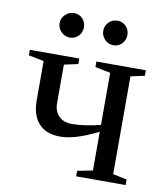

<svg xmlns="http://www.w3.org/2000/svg" viewBox="-74 -694 651 756"><g transform="rotate(10 251.5 -316.0)"><path d="M157.2 -269.5Q157.2 -239.3 176 -219.7Q194.8 -200.2 227.5 -200.2Q276.9 -200.2 342.3 -216.3V-424.8L281.2 -437V-459H479V-437L423.3 -424.8V-34.2L479 -22V0H281.2V-22L342.3 -34.2V-189Q289.1 -163.1 254.2 -153.1Q219.2 -143.1 190.9 -143.1Q135.7 -143.1 106 -175.3Q76.2 -207.5 76.2 -268.1V-424.8L15.1 -437V-459H212.9V-437L157.2 -424.8ZM383.3 -583Q383.3 -562.5 369.6 -548.1Q356 -533.7 335.4 -533.7Q314.9 -533.7 300.8 -548.8Q286.6 -564 286.6 -583Q286.6 -603.5 300.8 -617.7Q314.9 -631.8 335.4 -631.8Q356 -631.8 369.6 -617.7Q383.3 -603.5 383.3 -583ZM209.5 -583Q209.5 -562.5 195.8 -548.1Q182.1 -533.7 161.6 -533.7Q141.6 -533.7 127 -548.3Q112.3 -563 112.3 -583Q112.3 -603.5 127.4 -617.7Q142.6 -631.8 161.6 -631.8Q182.1 -631.8 195.8 -617.7Q209.5 -603.5 209.5 -583Z"/></g></svg>

Font: Tinos
Style: Regular
Weight: 400
Designer: Steve Matteson
Foundry: Monotype Imaging Inc.
Version: Version 1.23